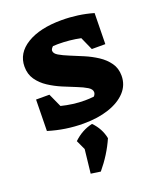

<svg xmlns="http://www.w3.org/2000/svg" viewBox="-151 -647 866 1028"><g transform="rotate(-20 281.5 -133.0)"><path d="M246 11Q144 11 47 -19L50 -197H126L161 -120Q193 -112 226.5 -107.5Q260 -103 295 -103Q320 -103 346 -106Q350 -110 353 -116Q356 -122 356 -128Q356 -145 334 -158.5Q312 -172 277.5 -185.5Q243 -199 204 -215.5Q165 -232 130.5 -254.5Q96 -277 74 -308.5Q52 -340 52 -383Q52 -460 125.5 -505Q199 -550 323 -550Q417 -550 503 -525L500 -349H423L390 -423Q329 -436 261 -436Q248 -436 233 -435Q220 -423 220 -413Q220 -397 242 -384Q264 -371 298.5 -357Q333 -343 372 -326.5Q411 -310 445.5 -287.5Q480 -265 502 -234Q524 -203 524 -161Q524 -108 488.5 -69.5Q453 -31 390.5 -10Q328 11 246 11ZM189 276 204 141 179 87Q227 41 287 28Q330 72 341 129Q305 211 244 284Z"/></g></svg>

Font: Piazzolla SC ExtraBold
Style: Regular
Weight: 800
Designer: Juan Pablo del Peral
Foundry: Huerta Tipografica
Version: Version 1.330